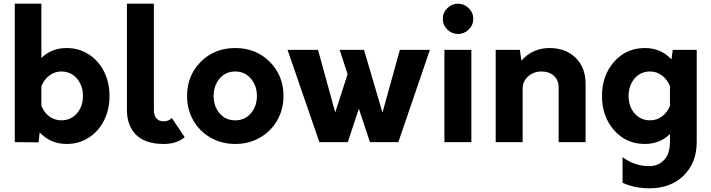

<svg xmlns="http://www.w3.org/2000/svg" viewBox="-20 -770 3853 1040"><path d="M340.8 -509.8Q407.7 -509.8 461.2 -475.3Q514.6 -440.9 543.9 -381.6Q573.2 -322.3 573.2 -250Q573.2 -177.7 543.9 -118.4Q514.6 -59.1 461.2 -24.7Q407.7 9.8 340.8 9.8Q253.4 9.8 194.8 -53.2L189 1L60.1 0V-750H204.1V-456.1Q259.3 -509.8 340.8 -509.8ZM312 -118.2Q363.8 -118.2 396.5 -155.8Q429.2 -193.4 429.2 -250Q429.2 -306.6 396.5 -344.7Q363.8 -382.8 312 -382.8Q275.9 -382.8 246.6 -360.4Q217.3 -337.9 204.1 -301.8V-198.2Q216.8 -162.1 246.3 -140.1Q275.9 -118.2 312 -118.2Z M866.7 9.8Q767.6 9.8 717.5 -39.6Q667.5 -88.9 667.5 -174.8V-750H813.5V-173.8Q813.5 -144 827.6 -128.4Q841.8 -112.8 865.7 -112.8Q894 -112.8 910.6 -130.9L980.5 -26.9Q938 9.8 866.7 9.8Z M993.2 -250Q993.2 -360.4 1067.4 -435.1Q1141.6 -509.8 1254.4 -509.8Q1366.7 -509.8 1441.2 -435.1Q1515.6 -360.4 1515.6 -250Q1515.6 -178.2 1482.2 -118.9Q1448.7 -59.6 1388.7 -24.9Q1328.6 9.8 1254.4 9.8Q1180.2 9.8 1119.9 -24.9Q1059.6 -59.6 1026.4 -118.9Q993.2 -178.2 993.2 -250ZM1254.4 -118.2Q1305.7 -118.2 1338.6 -156Q1371.6 -193.8 1371.6 -250Q1371.6 -306.2 1338.6 -344.5Q1305.7 -382.8 1254.4 -382.8Q1202.1 -382.8 1169.7 -344.7Q1137.2 -306.6 1137.2 -250Q1137.2 -193.4 1169.7 -155.8Q1202.1 -118.2 1254.4 -118.2Z M2146 -500H2308.6L2137.7 0H1983.9L1923.8 -181.2L1863.8 0H1710L1537.6 -500H1702.6L1795.9 -161.1L1862.8 -368.2L1819.8 -500H1951.7L2051.8 -160.2Z M2460.4 -585.9Q2427.2 -585.9 2402.8 -610.1Q2378.4 -634.3 2378.4 -668Q2378.4 -701.7 2402.8 -725.8Q2427.2 -750 2460.4 -750Q2494.1 -750 2518.8 -725.8Q2543.5 -701.7 2543.5 -668Q2543.5 -634.3 2518.8 -610.1Q2494.1 -585.9 2460.4 -585.9ZM2387.2 0V-500H2533.2V0Z M2956.1 -509.8Q3044.4 -509.8 3098.1 -457Q3151.9 -404.3 3151.9 -315.9V0H3005.9V-297.9Q3005.9 -335.9 2980.2 -359.4Q2954.6 -382.8 2913.1 -382.8Q2870.1 -382.8 2840.6 -356Q2811 -329.1 2811 -290V0H2665V-500H2795.9L2804.2 -441.9Q2865.7 -509.8 2956.1 -509.8Z M3624 -500H3753.9V-2Q3753.9 111.8 3683.3 180.9Q3612.8 250 3497.1 250Q3418 250 3352.1 220.2V81.1Q3417.5 129.9 3498 129.9Q3545.9 129.9 3577.4 96.2Q3608.9 62.5 3608.9 -2V-43.9Q3553.7 9.8 3473.1 9.8Q3371.6 9.8 3306.2 -64.7Q3240.7 -139.2 3240.7 -250Q3240.7 -360.8 3306.2 -435.3Q3371.6 -509.8 3473.1 -509.8Q3560.1 -509.8 3617.2 -448.2ZM3502 -118.2Q3537.6 -118.2 3566.4 -139.6Q3595.2 -161.1 3608.9 -196.8V-303.2Q3595.2 -338.9 3566.2 -360.8Q3537.1 -382.8 3502 -382.8Q3449.7 -382.8 3417.2 -344.7Q3384.8 -306.6 3384.8 -250Q3384.8 -193.4 3417.2 -155.8Q3449.7 -118.2 3502 -118.2Z"/></svg>

Font: Orkney
Style: Bold
Weight: 700
Designer: Samuel Oakes and Alfredo Marco Pradil
Foundry: Alfredo Marco Pradil
Version: 1.0